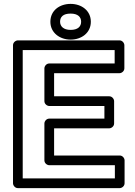

<svg xmlns="http://www.w3.org/2000/svg" viewBox="-20 -944 694 989"><path d="M517.8 -333H233.7C218.6 -333 208.7 -318.7 208.7 -308V-118C208.7 -102.9 223 -93 233.7 -93H571.7V-25H97V-686H570.6V-617H233.7C218.6 -617 208.7 -602.7 208.7 -592V-423C208.7 -407.9 223 -398 233.7 -398H517.8ZM542.8 -283C553.5 -283 567.8 -292.9 567.8 -308V-423C567.8 -433.7 557.9 -448 542.8 -448H258.7V-567H595.6C606.3 -567 620.6 -576.9 620.6 -592V-711C620.6 -721.7 610.7 -736 595.6 -736H72C61.3 -736 47 -726.1 47 -711V0C47 10.7 56.9 25 72 25H596.7C607.4 25 621.7 15.1 621.7 0V-118C621.7 -128.7 611.8 -143 596.7 -143H258.7V-283ZM343.7 -790C307.1 -790 289.5 -808.4 289.5 -832C289.5 -857.5 305.8 -874 343.7 -874C381.3 -874 397.9 -856.4 397.9 -832C397.9 -807.6 381.3 -790 343.7 -790ZM343.7 -740C399.7 -740 447.9 -774.4 447.9 -832C447.9 -889.6 399.7 -924 343.7 -924C288.1 -924 239.5 -890.8 239.5 -832C239.5 -774.6 288.6 -740 343.7 -740Z"/></svg>

Font: Asimov
Style: WidOu
Weight: 500
Designer: Google
Version: Version 2.000980; 2014